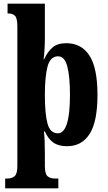

<svg xmlns="http://www.w3.org/2000/svg" viewBox="-20 -780 584 1040"><path d="M8 240H296V187H276Q252 187 237.5 174.5Q223 162 223 119V53Q223 -28 218 -68H223Q240 -29 268 -8.5Q296 12 343 12Q423 12 465.5 -54.5Q508 -121 508 -266Q508 -412 464.5 -479Q421 -546 339 -546Q291 -546 264 -522.5Q237 -499 219 -459H216Q219 -474 221 -509.5Q223 -545 223 -573V-760H21V-707H27Q48 -707 61 -694.5Q74 -682 74 -636V119Q74 162 59 174.5Q44 187 20 187H8ZM293 -58Q252 -58 237.5 -110Q223 -162 223 -267Q223 -364 237.5 -419.5Q252 -475 295 -475Q330 -475 344.5 -420.5Q359 -366 359 -266Q359 -58 293 -58Z"/></svg>

Font: Noto Serif ExtraCondensed Extra
Style: Regular
Weight: 800
Width: 3
Designer: Monotype Design Team
Foundry: Monotype Imaging Inc.
Version: Version 1.002